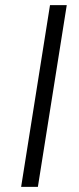

<svg xmlns="http://www.w3.org/2000/svg" viewBox="-20 -725 305 745"><path d="M62 0 174 -705H239L127 0Z"/></svg>

Font: Nunito Sans 10pt Light
Style: Italic
Weight: 300
Italic angle: -9°
Designer: Vernon Adams
Foundry: Vernon Adams
Version: Version 3.101;gftools[0.9.27]